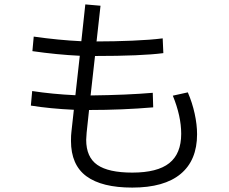

<svg xmlns="http://www.w3.org/2000/svg" viewBox="-20 -831 1040 871"><path d="M832 -412Q852 -366 863 -316Q874 -266 874 -222Q874 -104 799.5 -42Q725 20 580 20Q442 20 372 -31.5Q302 -83 302 -192Q302 -219 304 -233L315 -333Q207 -338 120 -352L126 -418Q217 -404 322 -399L342 -578Q238 -583 127 -599L133 -665Q245 -649 349 -644L367 -811L436 -805L418 -643Q497 -643 580.5 -646.5Q664 -650 718 -657L721 -590Q622 -577 411 -577L391 -398Q556 -400 673 -410L675 -344Q535 -332 384 -332L373 -229Q371 -207 371 -197Q371 -118 421.5 -83Q472 -48 580 -48Q694 -48 748 -91Q802 -134 802 -224Q802 -304 764 -397Z"/></svg>

Font: PlemolJP35 Console
Style: Regular
Weight: 400
Version: v2.0.3; ttfautohint (v1.8.4.7-5d5b-dirty) -l 6 -r 45 -G 200 